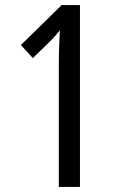

<svg xmlns="http://www.w3.org/2000/svg" viewBox="-20 -734 469 754"><path d="M294 0H211V-481Q211 -503 211.5 -525Q212 -547 213 -570Q214 -593 215 -615Q209 -607 198.5 -595Q188 -583 171 -566L109 -506L62 -557L222 -714H294Z"/></svg>

Font: Noto Sans Khmer ExtraCondensed
Style: Regular
Weight: 400
Width: 2
Designer: Danh Hong and the Monotype Design Team
Foundry: Monotype Imaging Inc.
Version: Version 2.004